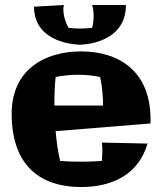

<svg xmlns="http://www.w3.org/2000/svg" viewBox="-20 -726 644 773"><path d="M586 -246C586 -438 461 -519 306 -519C158 -519 27 -444 27 -268C27 -51 151 27 306 27C433 27 538 -24 574 -148L390 -152C392 -140 392 -129 392 -117C392 -104 391 -91 390 -78C361 -76 334 -75 305 -75C278 -75 251 -76 222 -78C213 -118 207 -158 204 -198L586 -229ZM199 -301C199 -343 200 -380 204 -416C235 -422 265 -425 295 -425C325 -425 355 -422 383 -416C391 -379 395 -341 395 -301H199ZM351 -706C355 -692 357 -677 357 -661C357 -646 355 -630 351 -614C334 -612 317 -611 302 -611C286 -611 270 -612 256 -614C242 -639 235 -665 235 -692C235 -697 237 -701 237 -706L117 -699C117 -546 302 -546 302 -546C302 -546 487 -546 487 -706Z"/></svg>

Font: Galindo
Style: Regular
Weight: 400
Designer: Astigmatic (AOETI)
Foundry: Astigmatic (AOETI)
Version: Version 1.000